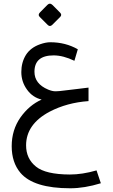

<svg xmlns="http://www.w3.org/2000/svg" viewBox="-20 -723 612 1042"><path d="M121.6 65.9Q121.6 138.2 175.3 181.2Q227.5 223.6 358.9 224.1Q426.8 224.1 503.9 201.7L527.3 271.5Q438.5 298.8 361.3 298.8Q162.1 298.8 90.8 214.8Q43.5 158.7 43.5 70.3Q43.5 -17.6 90.8 -85.4Q138.7 -152.8 206.1 -182.6Q156.7 -194.3 126.5 -236.8Q95.7 -279.3 95.7 -332Q95.7 -384.3 120.6 -424.8Q146 -464.8 197.8 -482.9Q228.5 -493.7 252.9 -493.7Q335.4 -493.7 402.3 -455.6L383.8 -393.1Q322.8 -422.4 271 -422.4Q167 -422.4 167 -333.5Q167 -268.1 241.2 -236.8Q263.7 -227.5 281.2 -227.5Q298.8 -227.5 334.5 -232.4Q369.6 -236.8 399.9 -240.2Q430.2 -243.2 460.4 -247.6V-174.3Q343.3 -166 249 -116.7Q121.6 -48.8 121.6 65.9ZM265.2 -695.7 306 -654.5Q318 -642.4 306.5 -631L263.6 -588.1Q250.6 -575.6 238.6 -588.1L195.7 -631Q183.7 -642.4 197.3 -656L237 -696.3Q250.6 -709.8 265.2 -695.7Z"/></svg>

Font: Elshan
Style: Regular
Weight: 400
Foundry: DejaVu fonts team - Redesigned by Saber Rastikerdar (Samim font) - Edited by Jalil Hamdollahi
Version: Version 0.9.9; ttfautohint (v1.4.1.5-446e)